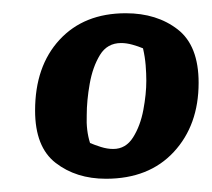

<svg xmlns="http://www.w3.org/2000/svg" viewBox="-20 -536 320 290"><path d="M140 -266Q95 -266 64 -290Q33 -314 33 -369Q33 -436 70 -476Q107 -516 170 -516Q217 -516 248.5 -491.5Q280 -467 280 -411Q280 -347 242.5 -306.5Q205 -266 140 -266ZM151 -311Q170 -311 181 -328.5Q192 -346 196.5 -370Q201 -394 201 -414Q201 -425 200 -437.5Q199 -450 196 -463Q189 -466 180 -468.5Q171 -471 163 -471Q142 -471 131 -453Q120 -435 115.5 -409.5Q111 -384 111 -362Q110 -339 116 -320Q123 -317 132.5 -314Q142 -311 151 -311Z"/></svg>

Font: Labrada ExtraBold
Style: Italic
Weight: 800
Italic angle: -7°
Designer: Mercedes Jáuregui
Foundry: Omnibus-Type Team
Version: Version 1.000; ttfautohint (v1.8.4.7-5d5b)